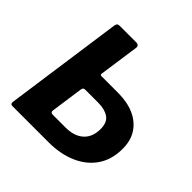

<svg xmlns="http://www.w3.org/2000/svg" viewBox="-189 -908 1074 1074"><g transform="rotate(45 348.5 -371.0)"><path d="M56.4 0Q40.2 0 42.7 -19.3L141.8 -721.9Q143.5 -732.3 148.4 -737.1Q153.2 -742 165.1 -742H293.4Q319.5 -742 316.1 -718.7L282.2 -481.1Q280.5 -470.6 292.1 -470.6H422.3Q495.6 -470.6 549.3 -446.9Q603.1 -423.1 633 -377.7Q662.8 -332.4 662.8 -267.3Q662.8 -182.3 622.3 -122.7Q581.7 -63.1 509.6 -31.6Q437.4 0 343.2 0ZM251.3 -125.5H352.2Q420.7 -125.5 459 -160Q497.3 -194.6 497.3 -258Q497.3 -310.7 466.1 -331.9Q434.9 -353 383.5 -353H278.6Q264.5 -353 262.1 -334.4L235 -142.8Q232.6 -125.5 251.3 -125.5Z"/></g></svg>

Font: Libre Franklin Thin
Style: Italic
Weight: 100
Italic angle: -8°
Designer: Pablo Impallari, Rodrigo Fuenzalida, Nhung Nguyen
Foundry: Impallari Type
Version: Version 3.000